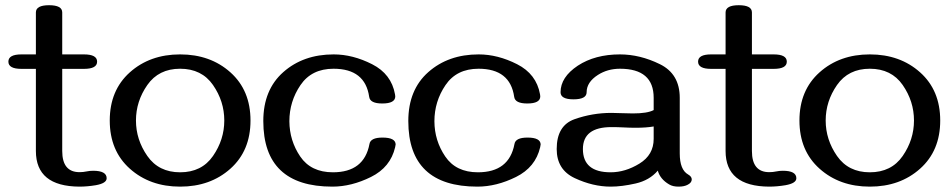

<svg xmlns="http://www.w3.org/2000/svg" viewBox="-20 -694 3600 726"><path d="M280.3 11.7Q115.7 10.7 115.7 -123V-433.6H61Q11.7 -433.6 11.7 -460.9Q11.7 -488.3 61 -488.3H115.7V-647Q115.7 -674.3 165.5 -674.3Q215.3 -674.3 215.3 -647V-488.3H297.4Q347.2 -488.3 347.2 -460.9Q347.2 -433.6 297.4 -433.6H215.3V-123Q215.3 -43 280.8 -43Q294.4 -43 306.9 -45.7Q319.3 -48.3 332 -48.3Q383.3 -48.3 383.3 -20Q383.3 -1 342.3 6.3Q310.1 11.7 280.3 11.7Z M661.1 11.7Q546.9 11.7 470.9 -56.2Q395 -124 395 -238.3Q395 -352.5 470.9 -420.4Q546.9 -488.3 661.1 -488.3Q775.4 -488.3 851.3 -420.4Q927.2 -352.5 927.2 -238.3Q927.2 -124 851.3 -56.2Q775.4 11.7 661.1 11.7ZM661.1 -42.5Q742.7 -42.5 785.4 -104.2Q828.1 -166 828.1 -238.3Q828.1 -311 785.4 -372.6Q742.7 -434.1 661.1 -434.1Q580.1 -434.1 537.1 -372.6Q494.1 -311 494.1 -238.3Q494.1 -166 537.1 -104.2Q580.1 -42.5 661.1 -42.5Z M1236.8 11.7Q975.6 11.7 975.6 -236.3Q975.6 -354.5 1051.3 -421.4Q1127 -488.3 1241.7 -488.3Q1314 -488.3 1387 -451.2Q1460 -414.1 1473.6 -337.4Q1474.6 -331.5 1474.6 -329.6Q1474.6 -302.7 1425.3 -302.7Q1379.4 -302.7 1376 -327.6Q1360.8 -434.1 1241.2 -434.1Q1158.2 -434.1 1116.2 -372.3Q1074.2 -310.5 1074.2 -235.4Q1074.7 -162.1 1115.2 -102.3Q1155.8 -42.5 1238.8 -42.5Q1356.9 -42.5 1377 -149.4Q1380.9 -173.8 1426.3 -173.8Q1476.1 -173.8 1476.1 -147Q1476.1 -148.9 1474.1 -137.2Q1456.5 -61.5 1382.8 -24.9Q1309.1 11.7 1236.8 11.7Z M1785.2 11.7Q1523.9 11.7 1523.9 -236.3Q1523.9 -354.5 1599.6 -421.4Q1675.3 -488.3 1790 -488.3Q1862.3 -488.3 1935.3 -451.2Q2008.3 -414.1 2022 -337.4Q2022.9 -331.5 2022.9 -329.6Q2022.9 -302.7 1973.6 -302.7Q1927.7 -302.7 1924.3 -327.6Q1909.2 -434.1 1789.6 -434.1Q1706.5 -434.1 1664.6 -372.3Q1622.6 -310.5 1622.6 -235.4Q1623 -162.1 1663.6 -102.3Q1704.1 -42.5 1787.1 -42.5Q1905.3 -42.5 1925.3 -149.4Q1929.2 -173.8 1974.6 -173.8Q2024.4 -173.8 2024.4 -147Q2024.4 -148.9 2022.5 -137.2Q2004.9 -61.5 1931.2 -24.9Q1857.4 11.7 1785.2 11.7Z M2545.9 11.7Q2523.9 11.7 2510.3 3.4Q2476.1 -16.6 2467.3 -48.8Q2436 -12.2 2383.5 -0.2Q2331.1 11.7 2289.1 11.7Q2222.2 11.7 2153.6 -20.3Q2085 -52.2 2085 -130.4Q2085 -219.2 2152.3 -243.2Q2219.7 -267.1 2292 -267.1Q2307.6 -267.1 2330.3 -266.1Q2353 -265.1 2373 -265.1Q2428.2 -265.1 2451.7 -277.8V-324.2Q2451.7 -434.1 2324.2 -434.1Q2277.3 -434.1 2240.7 -410.6Q2198.2 -383.3 2198.2 -345.2Q2198.2 -318.4 2148.4 -318.4Q2099.6 -318.4 2099.6 -345.2Q2099.6 -402.3 2165 -445.8Q2230 -488.3 2324.2 -488.3Q2399.9 -488.3 2475.1 -451.4Q2550.3 -414.6 2550.3 -324.2V-113.8Q2550.3 -52.2 2582 -34.2Q2595.7 -26.4 2595.7 -15.6Q2595.7 -3.4 2580.6 4.4Q2567.4 11.7 2545.9 11.7ZM2289.1 -42.5Q2344.2 -42.5 2397.9 -75.4Q2451.7 -108.4 2451.7 -168.9V-215.8Q2423.8 -210.9 2383.3 -210.9Q2360.8 -210.9 2337.9 -212.2Q2314.9 -213.4 2292 -213.4Q2184.1 -213.4 2184.1 -130.4Q2184.1 -42.5 2289.1 -42.5Z M2888.2 11.7Q2723.6 10.7 2723.6 -123V-433.6H2668.9Q2619.6 -433.6 2619.6 -460.9Q2619.6 -488.3 2668.9 -488.3H2723.6V-647Q2723.6 -674.3 2773.4 -674.3Q2823.2 -674.3 2823.2 -647V-488.3H2905.3Q2955.1 -488.3 2955.1 -460.9Q2955.1 -433.6 2905.3 -433.6H2823.2V-123Q2823.2 -43 2888.7 -43Q2902.3 -43 2914.8 -45.7Q2927.2 -48.3 2939.9 -48.3Q2991.2 -48.3 2991.2 -20Q2991.2 -1 2950.2 6.3Q2918 11.7 2888.2 11.7Z M3269 11.7Q3154.8 11.7 3078.9 -56.2Q3002.9 -124 3002.9 -238.3Q3002.9 -352.5 3078.9 -420.4Q3154.8 -488.3 3269 -488.3Q3383.3 -488.3 3459.2 -420.4Q3535.2 -352.5 3535.2 -238.3Q3535.2 -124 3459.2 -56.2Q3383.3 11.7 3269 11.7ZM3269 -42.5Q3350.6 -42.5 3393.3 -104.2Q3436 -166 3436 -238.3Q3436 -311 3393.3 -372.6Q3350.6 -434.1 3269 -434.1Q3188 -434.1 3145 -372.6Q3102.1 -311 3102.1 -238.3Q3102.1 -166 3145 -104.2Q3188 -42.5 3269 -42.5Z"/></svg>

Font: Gayathri
Style: Bold
Weight: 700
Designer: Binoy Dominic <binoy.domenic@gmail.com>
Foundry: SMC
Version: Version 1.000